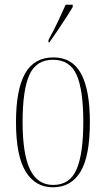

<svg xmlns="http://www.w3.org/2000/svg" viewBox="-20 -786 450 816"><path d="M205 10Q130 10 89 -57Q48 -124 48 -267Q48 -405 86.5 -473.5Q125 -542 207 -542Q287 -542 324.5 -473Q362 -404 362 -267Q362 -122 322 -56Q282 10 205 10ZM206 0Q277 0 305.5 -66.5Q334 -133 334 -267Q334 -404 305.5 -468Q277 -532 205 -532Q134 -532 105 -468Q76 -404 76 -267Q76 -132 107.5 -66Q139 0 206 0ZM186 -616Q210 -660 227 -696Q244 -732 259 -766H289V-756Q279 -739 262 -712.5Q245 -686 226 -658Q207 -630 190 -606H186Z"/></svg>

Font: Noto Serif Display ExtraCondensed Thin
Style: Regular
Weight: 100
Width: 2
Designer: Monotype Design Team
Foundry: Monotype Imaging Inc.
Version: Version 2.009